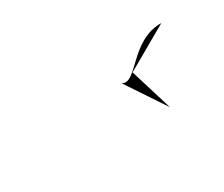

<svg xmlns="http://www.w3.org/2000/svg" viewBox="-38 -381 285 244"><g transform="rotate(-30 104.5 -259.0)"><path d="M123 -267 161 -210 142 -272 205 -308C160 -309 141 -256 123 -267Z"/></g></svg>

Font: bitstorm
Style: maxext
Weight: 400
Version: Version 0.2